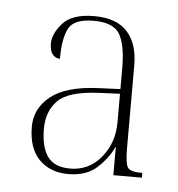

<svg xmlns="http://www.w3.org/2000/svg" viewBox="-36 -754 379 409"><g transform="rotate(5 153.5 -550.0)"><path d="M124 -380Q85 -380 61.5 -404Q38 -428 38 -474Q38 -513 70.5 -539Q103 -565 172 -568L219 -570V-615Q219 -663 206 -686.5Q193 -710 150 -710Q108 -710 96.5 -688.5Q85 -667 85 -623Q76 -623 69.5 -630.5Q63 -638 63 -654Q63 -675 83 -697.5Q103 -720 150 -720Q198 -720 221 -694.5Q244 -669 244 -623V-446Q244 -414 249.5 -405Q255 -396 281 -396V-386H220V-446H219Q209 -423 186 -401.5Q163 -380 124 -380ZM127 -392Q167 -392 193 -423.5Q219 -455 219 -499V-560L174 -558Q109 -555 86.5 -532Q64 -509 64 -472Q64 -433 78.5 -412.5Q93 -392 127 -392Z"/></g></svg>

Font: Noto Serif Display SemiCondensed Thin
Style: Regular
Weight: 100
Width: 4
Designer: Monotype Design Team
Foundry: Monotype Imaging Inc.
Version: Version 2.009